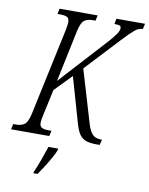

<svg xmlns="http://www.w3.org/2000/svg" viewBox="-120 -785 837 1078"><g transform="rotate(10 299.0 -246.5)"><path d="M-20 0 -13 -31H3Q34 -31 52 -45Q70 -59 81 -111L186 -603Q189 -620 190.5 -630Q192 -640 192 -648Q192 -670 179 -676.5Q166 -683 141 -683H124L131 -714H348L341 -683H325Q294 -683 276.5 -669Q259 -655 248 -603L187 -312L438 -587Q465 -618 476 -635.5Q487 -653 487 -665Q487 -676 479.5 -679.5Q472 -683 449 -683L455 -714H618L611 -683Q588 -683 565.5 -664.5Q543 -646 499 -599L320 -407L410 -105Q421 -68 438 -49.5Q455 -31 486 -31H493L485 0H465Q424 0 401 -10.5Q378 -21 365 -44Q352 -67 342 -104L270 -355L176 -258L144 -110Q141 -97 139 -85.5Q137 -74 137 -66Q137 -44 150.5 -37.5Q164 -31 189 -31H205L198 0ZM148 212Q162 180 177.5 137.5Q193 95 204 61H260L259 67Q254 84 237.5 113.5Q221 143 202 173Q183 203 170 221H146Z"/></g></svg>

Font: Noto Serif ExtraCondensed Light
Style: Italic
Weight: 300
Width: 2
Italic angle: -12°
Designer: Monotype Design Team
Foundry: Monotype Imaging Inc.
Version: Version 2.014; ttfautohint (v1.8.4.7-5d5b)